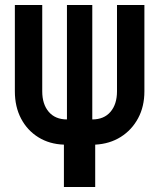

<svg xmlns="http://www.w3.org/2000/svg" viewBox="-20 -750 639 770"><path d="M236.3 0V-169.9Q178.2 -171.9 133.8 -199.5Q89.4 -227.1 64.5 -274.4Q39.6 -321.8 39.6 -383.8V-730H149.4V-383.8Q149.4 -332 175.5 -301.5Q201.7 -271 248.5 -271V-730H350.1V-271Q397 -271 423.1 -301.5Q449.2 -332 449.2 -383.8V-730H559.1V-383.8Q559.1 -322.8 533.9 -275.9Q508.8 -229 464.4 -200.9Q419.9 -172.9 361.8 -169.9V0Z"/></svg>

Font: UDEV Gothic 35
Style: Bold
Weight: 700
Version: v2.1.0; ttfautohint (v1.8.4.7-5d5b-dirty) -l 6 -r 45 -G 200 